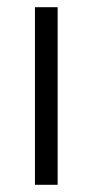

<svg xmlns="http://www.w3.org/2000/svg" viewBox="-20 -513 257 533"><path d="M77 -493H140V0H77Z"/></svg>

Font: Hanken Grotesk Light
Style: Regular
Weight: 300
Designer: Alfredo Marco Pradil
Foundry: Hanken Design Co.
Version: Version 3.014